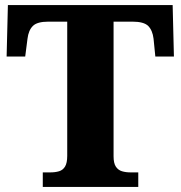

<svg xmlns="http://www.w3.org/2000/svg" viewBox="-20 -734 709 754"><path d="M148 0V-57H178Q197 -57 212 -61.5Q227 -66 235.5 -80Q244 -94 244 -122V-649H170Q126 -649 109 -632Q92 -615 88 -582L79 -512H6L11 -714H658L663 -512H590L583 -582Q579 -615 562 -632Q545 -649 500 -649H426V-120Q426 -93 435 -79.5Q444 -66 459 -61.5Q474 -57 492 -57H523V0Z"/></svg>

Font: Noto Serif Khmer ExtraBold
Style: Regular
Weight: 800
Version: Version 2.003